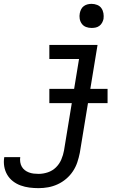

<svg xmlns="http://www.w3.org/2000/svg" viewBox="-70 -763 690 996"><path d="M130 213Q106 213 82.5 210Q59 207 37 199Q15 191 -3 177Q-21 163 -32.5 143.5Q-44 124 -48 100.5Q-52 77 -48 53Q-48 53 -48 52.5Q-48 52 -48 52H35Q35 52 35 52Q35 52 35 52Q33 65 35 78Q37 91 43 101.5Q49 112 58.5 119.5Q68 127 80 131.5Q92 136 104.5 137.5Q117 139 130 139Q154 139 178 131Q202 123 220 105.5Q238 88 248 64.5Q258 41 262 18L340 -457H186V-530H436L344 30Q339 55 331 79Q323 103 308.5 125Q294 147 273.5 164.5Q253 182 229 193Q205 204 180 208.5Q155 213 130 213ZM405 -618Q390 -618 376.5 -623Q363 -628 354.5 -639.5Q346 -651 343.5 -665.5Q341 -680 344 -695Q346 -705 351 -715Q356 -725 365 -731.5Q374 -738 384.5 -740.5Q395 -743 405 -743Q420 -743 434 -737.5Q448 -732 456 -720.5Q464 -709 466.5 -694.5Q469 -680 467 -665Q465 -655 459.5 -645Q454 -635 445 -628.5Q436 -622 425.5 -620Q415 -618 405 -618ZM186 -228V-302H488V-228Z"/></svg>

Font: Iosevka Curly Extended
Style: Italic
Weight: 400
Width: 7
Italic angle: -9°
Monospace: yes
Designer: Belleve Invis
Foundry: Belleve Invis
Version: Version 11.1.0; ttfautohint (v1.8.3)